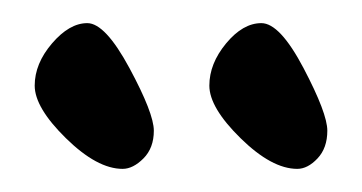

<svg xmlns="http://www.w3.org/2000/svg" viewBox="-20 -846 313 166"><path d="M237 -700Q215 -700 188 -726.5Q161 -753 161 -772Q161 -791 175.5 -808.5Q190 -826 206 -826Q222 -826 242.5 -787Q263 -748 263 -733Q263 -718 254.5 -709Q246 -700 237 -700ZM86 -700Q64 -700 37 -726.5Q10 -753 10 -772Q10 -791 25 -808.5Q40 -826 55.5 -826Q71 -826 92 -787Q113 -748 113 -733Q113 -718 104 -709Q95 -700 86 -700Z"/></svg>

Font: Kalam
Style: Regular
Weight: 400
Designer: Lipi Raval (Devanagari and Latin), Jonny Pinhorn (Latin)
Foundry: Indian Type Foundry
Version: Version 2.001;PS 1.0;hotconv 1.0.79;makeotf.lib2.5.61930; tt